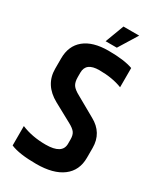

<svg xmlns="http://www.w3.org/2000/svg" viewBox="-210 -913 839 994"><g transform="rotate(30 210.0 -416.0)"><path d="M23 -533Q23 -608 73 -649Q123 -690 216.5 -690Q310 -690 362 -671V-556Q304 -579 225 -579Q146 -579 146 -519V-492Q146 -462 157 -445.5Q168 -429 200 -412L315 -347Q396 -303 396 -213V-154Q396 -78 341 -36.5Q286 5 184 5Q82 5 31 -17V-133Q95 -106 176 -106Q275 -106 275 -168V-194Q275 -220 264.5 -234.5Q254 -249 226 -264L116 -324Q23 -375 23 -471ZM220 -837H314L245 -725H178Z"/></g></svg>

Font: Khand Semibold
Style: Regular
Weight: 600
Designer: Devanagari: Sanchit Sawaria, Jyotish Sonowal; Latin: Satya Rajpurohit
Foundry: Indian Type Foundry
Version: Version 1.100;PS 1.0;hotconv 1.0.78;makeotf.lib2.5.61930; tt